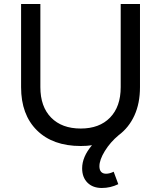

<svg xmlns="http://www.w3.org/2000/svg" viewBox="-20 -720 802 956"><path d="M677 -700V-286Q677 -206 649.5 -145.5Q622 -85 571 -47Q529 -12 502 32Q475 76 475 108Q475 126 483.5 135.5Q492 145 508 145Q526 145 546 135L569 197Q530 216 487 216Q442 216 415.5 189.5Q389 163 389 118Q389 61 438 3Q414 7 382 7Q243 7 164 -71Q85 -149 85 -286V-700H181V-286Q181 -189 234.5 -134.5Q288 -80 382 -80Q475 -80 528 -134.5Q581 -189 581 -286V-700Z"/></svg>

Font: Montserrat arm2
Style: Regular
Weight: 400
Designer: Julieta Ulanovsky
Foundry: Julieta Ulanovsky
Version: Version 6.000